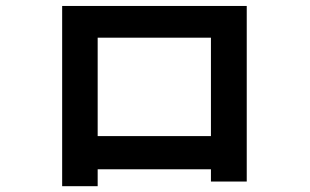

<svg xmlns="http://www.w3.org/2000/svg" viewBox="-20 -686 1040 644"><path d="M188.5 -61.5V-666H807.6V-77.1H687.5V-118.2H307.6V-61.5ZM307.6 -229.5H687.5V-559.6H307.6Z"/></svg>

Font: Gothic A1
Style: Bold
Weight: 700
Version: Version 2.50